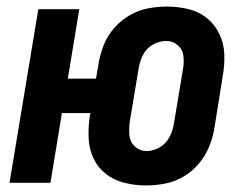

<svg xmlns="http://www.w3.org/2000/svg" viewBox="-20 -558 760 586"><path d="M425 8Q454 8 483 2.5Q512 -3 539 -18.5Q566 -34 586 -57.5Q606 -81 617.5 -108.5Q629 -136 634 -165L660 -327Q666 -361 664.5 -394Q663 -427 649 -455.5Q635 -484 610.5 -503.5Q586 -523 554 -530.5Q522 -538 489 -538Q461 -538 432 -532.5Q403 -527 376 -511.5Q349 -496 328.5 -472.5Q308 -449 297 -421.5Q286 -394 281 -365L273 -318H187L222 -530H97L9 0H134L169 -213H256L254 -203Q249 -169 250.5 -136Q252 -103 265.5 -74.5Q279 -46 303.5 -27Q328 -8 360 0Q392 8 425 8ZM427 -97Q407 -97 392 -110.5Q377 -124 375 -144.5Q373 -165 376 -186L403 -348Q406 -369 416 -389.5Q426 -410 446 -421.5Q466 -433 487 -433Q508 -433 523 -419.5Q538 -406 540 -385.5Q542 -365 538 -344L511 -182Q508 -161 498 -141Q488 -121 468.5 -109Q449 -97 427 -97Z"/></svg>

Font: Iosevka Sparkle
Style: Bold Italic
Weight: 700
Italic angle: -9°
Designer: Belleve Invis
Foundry: Belleve Invis
Version: Version 4.5.0; ttfautohint (v1.8.3)